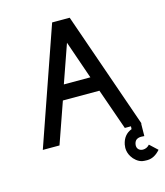

<svg xmlns="http://www.w3.org/2000/svg" viewBox="-126 -758 906 1056"><g transform="rotate(-15 327.5 -230.5)"><path d="M655 164Q622 202 583 203H575Q564 203 552 201Q535 197 520 185Q505 173 496 158Q481 134 481 107Q481 100 483 88Q494 34 541 16L542 0H507L425 -234H217L135 0H40L271 -664H371L602 0H600L599 71Q593 70 581 70Q566 70 555.5 76.5Q545 83 541 100Q540 103 540 109Q540 124 549.5 132.5Q559 141 573 141Q595 141 611 123ZM396 -318 321 -535 245 -318Z"/></g></svg>

Font: Sulphur Point
Style: Bold
Weight: 700
Designer: Noponies / Dale Sattler
Foundry: Noponies
Version: Version 1.000; ttfautohint (v1.8)